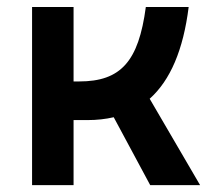

<svg xmlns="http://www.w3.org/2000/svg" viewBox="-20 -538 626 558"><path d="M73.2 0H193.8V-189H234.4C261.7 -189 287.1 -191.9 310.5 -197.3L416.5 0H561.5L415 -251C475.1 -304.7 512.7 -393.1 528.3 -517.6H403.8C382.8 -359.4 331.1 -301.3 210 -301.3H193.8V-517.6H73.2Z"/></svg>

Font: Cascadia Code PL SemiBold
Style: Regular
Weight: 600
Monospace: yes
Designer: Aaron Bell
Foundry: Saja Typeworks
Version: Version 2404.023